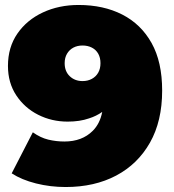

<svg xmlns="http://www.w3.org/2000/svg" viewBox="-20 -736 701 772"><path d="M244 16Q182 16 124.5 1.5Q67 -13 27 -39L112 -204Q143 -182 174.5 -174.5Q206 -167 239 -167Q310 -167 353 -210Q382 -239 391 -286Q367 -269 338 -260Q301 -247 252 -247Q188 -247 133.5 -274.5Q79 -302 45.5 -352.5Q12 -403 12 -471Q12 -546 50 -601Q88 -656 152.5 -686Q217 -716 296 -716Q396 -716 471.5 -677.5Q547 -639 589.5 -563Q632 -487 632 -372Q632 -249 583 -162.5Q534 -76 447 -30Q360 16 244 16ZM312 -410Q333 -410 349.5 -419Q366 -428 375 -444Q384 -460 384 -482Q384 -504 375 -520Q366 -536 349.5 -544.5Q333 -553 312 -553Q291 -553 275 -544.5Q259 -536 249.5 -520Q240 -504 240 -482Q240 -449 260.5 -429.5Q281 -410 312 -410Z"/></svg>

Font: Montserrat Thin Black
Style: Regular
Weight: 900
Version: Version 9.000